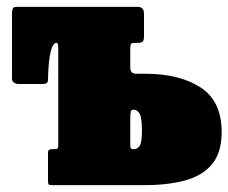

<svg xmlns="http://www.w3.org/2000/svg" viewBox="-20 -540 666 560"><path d="M131.5 0Q123.5 0 121.8 -2.5Q120 -5 120 -13V-94Q120 -101.5 123.8 -103.2Q127.5 -105 134 -105H139Q147 -105 148.5 -108Q150 -111 150 -118.5V-393Q150 -406 149 -410.5Q148 -415 144 -415H143.5Q139.5 -415 134.2 -406.8Q129 -398.5 125 -375.2Q121 -352 120 -307Q120 -295 105 -295H34Q27 -295 21 -299Q15 -303 15 -310V-500.5Q15 -509 17 -514.5Q19 -520 27 -520H382Q400 -520 400 -500V-434.5Q400 -424 396.8 -419.5Q393.5 -415 383 -415H372.5Q364.5 -415 362.2 -411.8Q360 -408.5 360 -400V-342.5Q360 -325 377 -325H401.5Q503.5 -325 565 -285Q626.5 -245 626.5 -155Q626.5 -95 598.5 -61.2Q570.5 -27.5 520 -13.8Q469.5 0 401.5 0ZM371.5 -105Q380 -105 387 -114.2Q394 -123.5 394 -160Q394 -197 387 -208.5Q380 -220 371.5 -220H369.5Q363 -220 361.5 -215Q360 -210 360 -192V-123Q360 -111 361.2 -108Q362.5 -105 369 -105Z"/></svg>

Font: Besley* Condensed Fatface
Style: Regular
Weight: 900
Width: 3
Designer: Owen Earl
Foundry: indestructible type*
Version: Version 3.000; ttfautohint (v1.8.3)